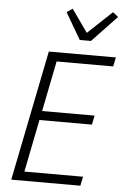

<svg xmlns="http://www.w3.org/2000/svg" viewBox="-61 -980 661 1024"><g transform="rotate(5 269.0 -468.5)"><path d="M39 0 179 -698H538L528 -649H225L171 -379H452L442 -330H161L105 -49H419L409 0ZM338 -774 255 -916 286 -937 372 -815 502 -937 531 -914 398 -774Z"/></g></svg>

Font: IBM Plex Sans Condensed Light
Style: Italic
Weight: 300
Width: 3
Italic angle: -11°
Designer: Mike Abbink, Paul van der Laan, Pieter van Rosmalen
Foundry: Bold Monday
Version: Version 1.3